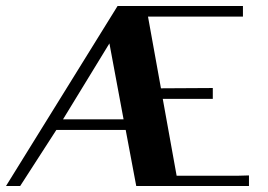

<svg xmlns="http://www.w3.org/2000/svg" viewBox="-20 -617 890 637"><path d="M0 0 370 -597H786V-562H471L514 -324L686 -325V-289H520L566 -34H770Q779 -34 788 -34.5Q797 -35 806 -35V0H432L397 -186H167L47 0ZM390 -221 343 -473 189 -221Z"/></svg>

Font: Gamine
Style: Bold
Weight: 700
Designer: Tapiwanashe Sebastian Garikayi
Version: Version 1.000